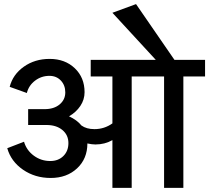

<svg xmlns="http://www.w3.org/2000/svg" viewBox="-20 -908 1012 929"><path d="M418.9 -618.2H733.9L523.9 -846.2L638.2 -888.2L824.2 -618.2H972.2V-538.1H867.2V1H773.9V-538.1H617.2V1H523.9V-230Q486.8 -209 441.9 -209Q424.8 -209 402.8 -213.9Q402.8 -140.1 353 -93.5Q303.2 -46.9 225.1 -46.9Q149.4 -46.9 91.3 -86.9Q33.2 -127 15.1 -190.9L96.2 -222.2Q108.4 -180.7 143.6 -154.8Q178.7 -128.9 223.1 -128.9Q262.2 -128.9 286.6 -153.1Q311 -177.2 311 -215.8Q311 -254.9 281.7 -279.1Q252.4 -303.2 205.1 -303.2H116.2V-379.9H195.8Q241.2 -379.9 268.6 -402.8Q295.9 -425.8 295.9 -460.9Q295.9 -495.6 274.4 -518.3Q252.9 -541 219.2 -541Q180.2 -541 149.7 -517.8Q119.1 -494.6 109.9 -458L26.9 -487.8Q42 -547.4 95.2 -585.2Q148.4 -623 220.2 -623Q294.4 -623 341.8 -577.9Q389.2 -532.7 389.2 -461.9Q389.2 -425.8 368.7 -395.3Q348.1 -364.7 314 -345.2Q353.5 -326.7 374 -300.8Q398.4 -283.2 437 -283.2Q484.9 -283.2 523.9 -311V-538.1H418.9Z"/></svg>

Font: LT Superior Med
Style: Regular
Weight: 500
Designer: Daniel Lyons
Foundry: LyonsType
Version: Version 1.000